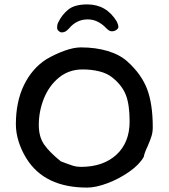

<svg xmlns="http://www.w3.org/2000/svg" viewBox="-20 -851 765 871"><path d="M517 -728Q517 -722 508 -715.5Q499 -709 487 -709Q480 -709 474 -713Q468 -717 458 -727Q446 -740 425 -751.5Q404 -763 378 -763Q328 -763 294 -723Q285 -713 277.5 -708.5Q270 -704 260 -704Q253 -704 246 -710.5Q239 -717 239 -726Q239 -739 244 -749Q260 -783 289 -807Q318 -831 376 -831Q463 -831 510 -753Q517 -739 517 -728ZM559 -571Q622 -514 647.5 -446.5Q673 -379 673 -274Q673 -252 667.5 -234Q662 -216 650 -188Q635 -157 632 -139Q612 -104 566.5 -72Q521 -40 468 -20Q415 0 375 0Q182 0 100 -132Q77 -169 64.5 -209Q52 -249 52 -287Q52 -389 88.5 -464.5Q125 -540 190 -582Q229 -605 271.5 -620.5Q314 -636 347 -636Q414 -636 469 -619.5Q524 -603 559 -571ZM256 -119Q298 -103 313 -98.5Q328 -94 347 -94Q448 -94 508 -149Q568 -204 568 -300Q568 -376 551 -420Q534 -464 490 -499Q467 -518 431.5 -527Q396 -536 355 -536Q293 -536 248 -499.5Q203 -463 179.5 -405Q156 -347 156 -284Q156 -230 180.5 -195Q205 -160 256 -119Z"/></svg>

Font: Itim
Style: Regular
Weight: 400
Designer: Suppakit Chalermlarp
Version: Version 1.002g